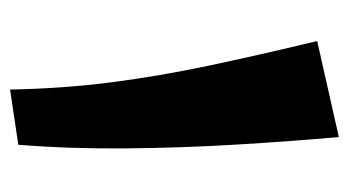

<svg xmlns="http://www.w3.org/2000/svg" viewBox="-172 -504 677 372"><g transform="rotate(90 166.0 -318.5)"><path d="M154 0Q152 -103 140 -196Q128 -289 107.5 -386Q87 -483 60 -595L246 -637Q254 -548 260.5 -441Q267 -334 268 -224.5Q269 -115 261 -16Z"/></g></svg>

Font: Marhey Medium
Style: Regular
Weight: 500
Designer: Nur Syamsi & Bustanul Arifin
Foundry: Namelatype
Version: Version 1.000